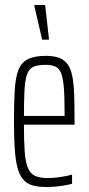

<svg xmlns="http://www.w3.org/2000/svg" viewBox="-20 -742 356 770"><path d="M167 8Q132 8 109 1Q86 -6 71.5 -24Q57 -42 49.5 -72Q42 -102 39 -147Q36 -192 36 -254Q36 -329 39 -379.5Q42 -430 53.5 -460.5Q65 -491 91.5 -504.5Q118 -518 164 -518Q197 -518 217.5 -510Q238 -502 251 -484.5Q264 -467 270 -436.5Q276 -406 277.5 -361.5Q279 -317 279 -256V-242H76Q76 -177 79 -135Q82 -93 91.5 -69.5Q101 -46 120 -37Q139 -28 172 -28Q187 -28 205 -30Q223 -32 239.5 -35Q256 -38 269 -42V-5Q259 -2 242 1Q225 4 205.5 6Q186 8 167 8ZM239 -257V-297Q239 -359 235.5 -396.5Q232 -434 223.5 -452Q215 -470 200 -476Q185 -482 163 -482Q134 -482 116 -475Q98 -468 89.5 -446.5Q81 -425 78.5 -384.5Q76 -344 76 -277H259ZM149 -583 118 -717V-722H161L176 -589V-583Z"/></svg>

Font: Saira UltraCondensed ExtraLight
Style: Regular
Weight: 250
Width: 1
Designer: Hector Gatti with collaboration of the Omnibus-Type team
Foundry: Omnibus-Type
Version: Version 1.101